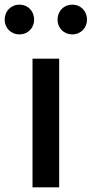

<svg xmlns="http://www.w3.org/2000/svg" viewBox="-52 -801 392 821"><path d="M87 0H201V-550H87ZM31 -654C68 -654 94 -682 94 -717C94 -753 68 -781 31 -781C-6 -781 -32 -753 -32 -717C-32 -682 -6 -654 31 -654ZM257 -654C294 -654 320 -682 320 -717C320 -753 294 -781 257 -781C220 -781 194 -753 194 -717C194 -682 220 -654 257 -654Z"/></svg>

Font: Kinto Sans Med
Style: Regular
Weight: 500
Designer: Authors: Ryoko NISHIZUKA  (kana & ideographs); Paul D. Hunt (Latin, Greek & Cyrillic); Wenlong ZHANG  (bopomofo); Sandol
Foundry: Adobe Systems Incorporated, ookami Inc.
Version: Version 0.001